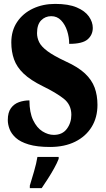

<svg xmlns="http://www.w3.org/2000/svg" viewBox="-20 -744 544 985"><path d="M237 10Q170 10 127 -3Q84 -16 61 -37Q38 -58 29 -82Q20 -106 20 -128Q20 -167 36 -189Q52 -211 77.5 -220Q103 -229 131 -229Q131 -167 150 -127.5Q169 -88 198 -70Q227 -52 256 -52Q300 -52 323 -83Q346 -114 346 -155Q346 -207 306.5 -238Q267 -269 199 -302Q136 -333 101 -366.5Q66 -400 52 -439.5Q38 -479 38 -526Q38 -587 68 -631.5Q98 -676 149 -700Q200 -724 263 -724Q331 -724 373.5 -706Q416 -688 436 -659.5Q456 -631 456 -601Q456 -565 429.5 -542Q403 -519 335 -519Q335 -553 324.5 -585.5Q314 -618 293.5 -639.5Q273 -661 243 -661Q212 -661 191 -639.5Q170 -618 170 -574Q170 -550 181 -527.5Q192 -505 223.5 -481.5Q255 -458 317 -429Q381 -400 416 -367Q451 -334 465.5 -294.5Q480 -255 480 -206Q480 -141 450 -92.5Q420 -44 365.5 -17Q311 10 237 10ZM133 208Q142 179 154.5 136Q167 93 172 61H281V71Q273 92 258 119Q243 146 226 172.5Q209 199 194 221H133Z"/></svg>

Font: Noto Serif Tamil ExtraCondensed Black
Style: Italic
Weight: 900
Width: 2
Italic angle: -12°
Designer: Indian Type Foundry, Tom Grace, and the Monotype Design Team
Foundry: Monotype Imaging Inc.
Version: Version 2.003; ttfautohint (v1.8.4.7-5d5b)